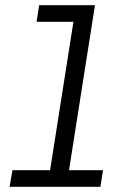

<svg xmlns="http://www.w3.org/2000/svg" viewBox="-20 -720 487 740"><path d="M17 0 28 -64H173L263 -636H121L131 -700H346L246 -64H377L367 0Z"/></svg>

Font: MuseoModerno Light
Style: Italic
Weight: 300
Italic angle: -9°
Designer: Pablo Cosgaya, Héctor Gatti, Marcela Romero, and the Authors of The MuseoModerno Project.
Foundry: Omnibus-Type Team
Version: Version 1.003